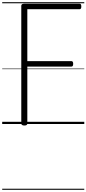

<svg xmlns="http://www.w3.org/2000/svg" viewBox="-20 -1130 788 1750"><path d="M202 14Q174 14 174 -5V-1077Q174 -1087 181 -1091.5Q188 -1096 202 -1096H705Q713 -1096 717 -1090.5Q721 -1085 721 -1071Q721 -1057 717 -1051.5Q713 -1046 705 -1046H229V-573H630Q638 -573 642.5 -567.5Q647 -562 647 -548Q647 -534 642.5 -528.5Q638 -523 630 -523H229V-5Q229 5 222.5 9.5Q216 14 202 14ZM0 590H748V600H0ZM0 -20H748V0H0ZM0 -505H748V-500H0ZM0 -1110H748V-1100H0Z"/></svg>

Font: Playwrite FR Moderne Guides
Style: Regular
Weight: 400
Designer: Veronika Burian, José Scaglione
Foundry: TypeTogether
Version: Version 1.003